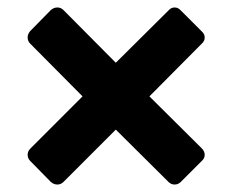

<svg xmlns="http://www.w3.org/2000/svg" viewBox="-20 -556 621 514"><path d="M116 -69 61 -125Q54 -132 54 -141.5Q54 -151 61 -158L201 -298L61 -439Q54 -446 54 -455.5Q54 -465 61 -473L116 -529Q124 -536 133.5 -536Q143 -536 150 -529L290 -388L431 -528Q438 -536 447.5 -536Q457 -536 464 -528L520 -472Q528 -465 528 -455.5Q528 -446 520 -439L380 -298L520 -159Q528 -151 528 -141.5Q528 -132 520 -125L464 -69Q457 -62 447.5 -62Q438 -62 431 -69L290 -209L150 -69Q143 -62 133.5 -62Q124 -62 116 -69Z"/></svg>

Font: Rubik Light Medium
Style: Regular
Weight: 500
Version: Version 2.104